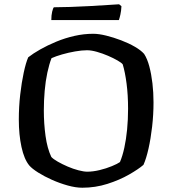

<svg xmlns="http://www.w3.org/2000/svg" viewBox="-20 -878 806 898"><path d="M365 0Q334 0 296.5 -10.5Q259 -21 223 -37Q187 -53 158.5 -71Q130 -89 117 -104Q93 -133 80.5 -190.5Q68 -248 68 -319Q68 -378 74.5 -435Q81 -492 91 -538.5Q101 -585 112 -610Q135 -628 168.5 -647Q202 -666 243 -683Q284 -700 328 -710Q372 -720 416 -720Q442 -720 476.5 -711.5Q511 -703 546.5 -689.5Q582 -676 610.5 -659.5Q639 -643 654 -626Q669 -603 678.5 -567Q688 -531 693 -488Q698 -445 698 -399Q698 -342 691.5 -285.5Q685 -229 674.5 -182.5Q664 -136 651 -107Q628 -87 583.5 -61.5Q539 -36 482.5 -18Q426 0 365 0ZM388 -75Q415 -75 446 -82.5Q477 -90 503.5 -101Q530 -112 541 -120Q553 -148 561.5 -187Q570 -226 574.5 -272.5Q579 -319 579 -369Q579 -433 572 -487Q565 -541 554 -577Q549 -584 530 -595Q511 -606 485.5 -617Q460 -628 433.5 -635.5Q407 -643 387 -643Q363 -643 331.5 -637.5Q300 -632 270.5 -623.5Q241 -615 221 -606Q210 -578 201.5 -538.5Q193 -499 189 -453.5Q185 -408 185 -361Q185 -300 193 -242Q201 -184 220 -144Q229 -134 250 -122Q271 -110 296.5 -99Q322 -88 347 -81.5Q372 -75 388 -75ZM220 -784Q220 -807 224 -823.5Q228 -840 232 -844Q264 -844 308.5 -845.5Q353 -847 399 -849.5Q445 -852 482 -854.5Q519 -857 537 -858L548 -849Q547 -827 543 -809.5Q539 -792 536 -784Z"/></svg>

Font: Texturina Medium 12pt Medium
Style: Regular
Weight: 500
Version: Version 1.002